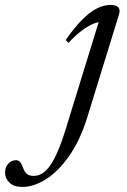

<svg xmlns="http://www.w3.org/2000/svg" viewBox="-231 -484 500 758"><path d="M113 -19Q85 70.5 42.2 131.5Q-0.5 192.5 -49 223.2Q-97.5 254 -142.5 254Q-176 254 -193.5 237.2Q-211 220.5 -211 197.5Q-211 176.5 -198.5 162.5Q-186 148.5 -167.5 148.5Q-158 148.5 -151.8 155.5Q-145.5 162.5 -139.5 179.5Q-133.5 196.5 -123.2 203.5Q-113 210.5 -99 210.5Q-83 210.5 -67.5 202.5Q-52 194.5 -36.5 174.2Q-21 154 -4.8 117.5Q11.5 81 29 24L162.5 -409.5L175 -397.5Q160 -399 139 -390.8Q118 -382.5 93 -364Q68 -345.5 39.5 -315L28 -326Q63 -375.5 93.2 -406Q123.5 -436.5 151.2 -450.5Q179 -464.5 205 -464.5Q220.5 -464.5 229 -460.2Q237.5 -456 240 -447.8Q242.5 -439.5 239 -427.5Z"/></svg>

Font: Newsreader 36pt
Style: Italic
Weight: 400
Italic angle: -17°
Designer: Hugues Gentile
Foundry: Production Type
Version: Version 1.003